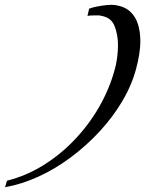

<svg xmlns="http://www.w3.org/2000/svg" viewBox="-20 -727 615 799"><path d="M1 52 9 25Q89 5 160.5 -39.5Q232 -84 291 -146Q350 -208 392.5 -282Q435 -356 457 -436Q463 -456 467 -483.5Q471 -511 471 -539Q471 -582 457 -618Q443 -654 402 -661Q396 -663 389.5 -663Q383 -663 377 -663Q367 -663 358.5 -662.5Q350 -662 344 -661L351 -691Q364 -696 384.5 -700Q405 -704 425.5 -706Q446 -708 459 -706Q499 -700 522 -678.5Q545 -657 554.5 -625Q564 -593 564 -557Q564 -528 559 -498.5Q554 -469 547 -443Q529 -374 489.5 -307Q450 -240 395 -180.5Q340 -121 275 -72.5Q210 -24 140 8Q70 40 1 52Z"/></svg>

Font: Playball
Style: Regular
Weight: 400
Designer: Robert E. Leuschke
Foundry: Robert E. Leuschke
Version: Version 1.010